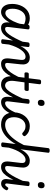

<svg xmlns="http://www.w3.org/2000/svg" viewBox="1298 -2228 947 3583"><g transform="rotate(90 1771.5 -436.5)"><path d="M205 17Q159 17 125 -7.5Q91 -32 72 -78.5Q53 -125 53 -191Q53 -240 64 -288Q75 -336 97 -377.5Q119 -419 151 -451Q183 -483 225 -501Q267 -519 319 -519Q361 -519 401.5 -505.5Q442 -492 479 -465L472 -390Q429 -420 392 -430Q355 -440 323 -440Q288 -440 259.5 -427Q231 -414 209.5 -391Q188 -368 173 -337Q158 -306 150.5 -270.5Q143 -235 143 -197Q143 -157 151.5 -127Q160 -97 178 -80Q196 -63 225 -63Q263 -63 302 -101Q341 -139 376 -210Q411 -281 438 -380L462 -320Q435 -207 393.5 -132Q352 -57 303.5 -20Q255 17 205 17ZM499 17Q469 17 448 7Q427 -3 415 -22.5Q403 -42 399 -70Q395 -98 399 -134L442 -486Q445 -502 455.5 -508.5Q466 -515 486 -515Q511 -515 521 -507.5Q531 -500 528 -484L486 -139Q479 -93 486.5 -75.5Q494 -58 518 -58Q531 -58 537.5 -46.5Q544 -35 542.5 -20.5Q541 -6 530.5 5.5Q520 17 499 17Z M500 17Q486 17 479 5.5Q472 -6 474 -20.5Q476 -35 487 -46.5Q498 -58 519 -58Q543 -58 569.5 -76.5Q596 -95 626.5 -137Q657 -179 693.5 -248.5Q730 -318 774 -420Q780 -434 793 -434Q806 -434 816 -425Q826 -416 821 -403Q776 -286 737 -206Q698 -126 661 -76.5Q624 -27 585 -5Q546 17 500 17Z M1171 17Q1141 17 1120 7Q1099 -3 1087 -22.5Q1075 -42 1071 -70Q1067 -98 1071 -134L1097 -348Q1100 -377 1096 -397Q1092 -417 1078 -428.5Q1064 -440 1035 -440Q1004 -440 972 -418Q940 -396 911 -355.5Q882 -315 856.5 -258.5Q831 -202 811 -130L798 -11Q797 2 786 8.5Q775 15 753 15Q734 15 722 8.5Q710 2 713 -14L771 -487Q774 -502 784 -508.5Q794 -515 814 -515Q840 -515 850 -507.5Q860 -500 857 -484L841 -345Q863 -392 888.5 -424.5Q914 -457 942 -478.5Q970 -500 998.5 -509.5Q1027 -519 1055 -519Q1100 -519 1131 -500.5Q1162 -482 1175 -443.5Q1188 -405 1180 -344L1158 -139Q1151 -93 1158 -75.5Q1165 -58 1190 -58Q1204 -58 1211 -46.5Q1218 -35 1216 -20.5Q1214 -6 1203 5.5Q1192 17 1171 17Z M1171 17Q1157 17 1150 5.5Q1143 -6 1145 -20.5Q1147 -35 1158 -46.5Q1169 -58 1190 -58Q1214 -58 1242 -73.5Q1270 -89 1301 -124Q1332 -159 1367.5 -218Q1403 -277 1442 -365Q1448 -379 1461.5 -378.5Q1475 -378 1484.5 -369Q1494 -360 1489 -347Q1447 -244 1409 -174Q1371 -104 1333.5 -62Q1296 -20 1256 -1.5Q1216 17 1171 17Z M1558 17Q1513 17 1481.5 -0.5Q1450 -18 1431 -50.5Q1412 -83 1405.5 -127.5Q1399 -172 1405 -226L1430 -420H1353Q1340 -420 1334.5 -429.5Q1329 -439 1331 -460Q1333 -482 1340.5 -491Q1348 -500 1362 -500H1441L1466 -702Q1468 -717 1478 -723.5Q1488 -730 1509 -730Q1535 -730 1544.5 -722.5Q1554 -715 1552 -699L1527 -500H1654Q1667 -500 1673 -491Q1679 -482 1677 -460Q1675 -439 1667 -429.5Q1659 -420 1645 -420H1517L1491 -227Q1486 -187 1489.5 -156Q1493 -125 1504 -103Q1515 -81 1534 -69.5Q1553 -58 1577 -58Q1591 -58 1598 -46.5Q1605 -35 1603 -20.5Q1601 -6 1590 5.5Q1579 17 1558 17Z M1559 17Q1545 17 1538 5.5Q1531 -6 1533 -20.5Q1535 -35 1546 -46.5Q1557 -58 1578 -58Q1602 -58 1628.5 -76.5Q1655 -95 1685.5 -137Q1716 -179 1752.5 -248.5Q1789 -318 1833 -420Q1839 -434 1852 -434Q1865 -434 1875 -425Q1885 -416 1880 -403Q1835 -286 1796 -206Q1757 -126 1720 -76.5Q1683 -27 1644 -5Q1605 17 1559 17Z M1887 17Q1857 17 1836.5 7Q1816 -3 1804 -22.5Q1792 -42 1788 -70Q1784 -98 1787 -134L1830 -487Q1833 -502 1843 -508.5Q1853 -515 1873 -515Q1899 -515 1909 -507.5Q1919 -500 1916 -484L1874 -139Q1867 -93 1874.5 -75.5Q1882 -58 1907 -58Q1921 -58 1927.5 -46.5Q1934 -35 1932.5 -20.5Q1931 -6 1919.5 5.5Q1908 17 1887 17ZM1895 -669Q1870 -669 1856 -683.5Q1842 -698 1842 -727Q1842 -757 1857.5 -776Q1873 -795 1905 -795Q1930 -795 1943.5 -780.5Q1957 -766 1957 -736Q1958 -707 1942.5 -688Q1927 -669 1895 -669Z M1884 17Q1870 17 1863 5.5Q1856 -6 1858 -20.5Q1860 -35 1871 -46.5Q1882 -58 1903 -58Q1926 -58 1950 -71.5Q1974 -85 1998 -111.5Q2022 -138 2045 -179Q2068 -220 2090 -275Q2095 -289 2108 -290Q2121 -291 2131.5 -283.5Q2142 -276 2137 -261Q2115 -192 2088 -139.5Q2061 -87 2029.5 -52.5Q1998 -18 1961.5 -0.5Q1925 17 1884 17Z M2309 17Q2193 17 2135 -47.5Q2077 -112 2077 -225Q2077 -282 2095.5 -334.5Q2114 -387 2147.5 -428.5Q2181 -470 2229 -494.5Q2277 -519 2337 -519Q2388 -519 2433 -500Q2478 -481 2512 -440Q2524 -425 2520.5 -414Q2517 -403 2506 -392Q2493 -380 2481 -377.5Q2469 -375 2456 -387Q2432 -409 2405 -424Q2378 -439 2333 -439Q2294 -439 2262.5 -421Q2231 -403 2210 -372.5Q2189 -342 2178 -303.5Q2167 -265 2167 -224Q2167 -175 2182 -137.5Q2197 -100 2229.5 -79.5Q2262 -59 2313 -59Q2327 -59 2334 -47.5Q2341 -36 2340 -21Q2339 -6 2331.5 5.5Q2324 17 2309 17Z M2305 17Q2296 17 2292 5.5Q2288 -6 2288.5 -21Q2289 -36 2294.5 -47.5Q2300 -59 2311 -59Q2381 -59 2447.5 -102Q2514 -145 2575.5 -225Q2637 -305 2691 -415Q2696 -424 2708.5 -421Q2721 -418 2730.5 -409Q2740 -400 2735 -391Q2681 -262 2613 -171Q2545 -80 2467.5 -31.5Q2390 17 2305 17Z M3095 17Q3065 17 3044 7Q3023 -3 3011 -22.5Q2999 -42 2995 -70Q2991 -98 2995 -134L3020 -348Q3026 -391 3013.5 -415.5Q3001 -440 2960 -440Q2928 -440 2896.5 -418Q2865 -396 2835.5 -355Q2806 -314 2780.5 -256.5Q2755 -199 2736 -127L2724 -11Q2722 2 2711.5 8.5Q2701 15 2679 15Q2660 15 2648 8.5Q2636 2 2638 -14L2744 -862Q2746 -877 2756.5 -883.5Q2767 -890 2788 -890Q2813 -890 2823 -882.5Q2833 -875 2830 -859L2766 -344Q2788 -391 2813.5 -424Q2839 -457 2867 -478.5Q2895 -500 2923.5 -509.5Q2952 -519 2980 -519Q3024 -519 3055 -500.5Q3086 -482 3099.5 -443.5Q3113 -405 3104 -344L3081 -139Q3075 -93 3082 -75.5Q3089 -58 3114 -58Q3128 -58 3134.5 -46.5Q3141 -35 3139.5 -20.5Q3138 -6 3127 5.5Q3116 17 3095 17Z M3095 17Q3081 17 3074 5.5Q3067 -6 3069 -20.5Q3071 -35 3082 -46.5Q3093 -58 3114 -58Q3138 -58 3164.5 -76.5Q3191 -95 3221.5 -137Q3252 -179 3288.5 -248.5Q3325 -318 3369 -420Q3375 -434 3388 -434Q3401 -434 3411 -425Q3421 -416 3416 -403Q3371 -286 3332 -206Q3293 -126 3256 -76.5Q3219 -27 3180 -5Q3141 17 3095 17Z M3408 16Q3356 16 3335 -18Q3314 -52 3325 -117L3366 -487Q3369 -502 3379 -508.5Q3389 -515 3409 -515Q3435 -515 3445 -507.5Q3455 -500 3452 -484L3405 -105Q3402 -81 3407 -70.5Q3412 -60 3426 -60Q3435 -60 3442 -65.5Q3449 -71 3457.5 -81.5Q3466 -92 3476 -107Q3481 -116 3490.5 -117.5Q3500 -119 3511 -112Q3525 -104 3529 -94.5Q3533 -85 3528 -76Q3514 -47 3495.5 -26.5Q3477 -6 3455.5 5Q3434 16 3408 16ZM3431 -669Q3406 -669 3392 -683.5Q3378 -698 3378 -727Q3378 -757 3393.5 -776Q3409 -795 3441 -795Q3466 -795 3479.5 -780.5Q3493 -766 3493 -736Q3494 -707 3478.5 -688Q3463 -669 3431 -669Z"/></g></svg>

Font: Playwrite GB S
Style: Italic
Weight: 400
Italic angle: -7°
Designer: Veronika Burian, José Scaglione
Foundry: TypeTogether
Version: Version 1.000